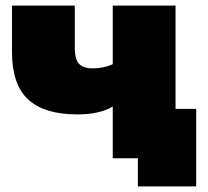

<svg xmlns="http://www.w3.org/2000/svg" viewBox="-20 -567 745 688"><path d="M683 -177V101H474V0H384V-185Q336 -157 258 -157Q139 -157 81 -210.5Q23 -264 23 -380V-547H248V-395Q248 -354 263.5 -338Q279 -322 312 -322Q352 -322 384 -337V-547H609V-177Z"/></svg>

Font: CMG Sans Black
Style: Regular
Weight: 900
Designer: Julieta Ulanovsky
Foundry: Julieta Ulanovsky
Version: Version 7.200